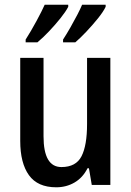

<svg xmlns="http://www.w3.org/2000/svg" viewBox="-20 -786 557 816"><path d="M449 -540V0H370L358 -71H352Q332 -31 297 -10.5Q262 10 219 10Q140 10 103 -41.5Q66 -93 66 -187V-540H165V-207Q165 -76 241 -76Q303 -76 326.5 -122Q350 -168 350 -259V-540ZM429 -757Q419 -736 396 -707.5Q373 -679 347 -651.5Q321 -624 300 -606H248V-618Q263 -641 279 -669Q295 -697 308.5 -723Q322 -749 329 -766H429ZM270 -757Q259 -736 237 -708.5Q215 -681 189 -653.5Q163 -626 139 -606H89V-618Q112 -654 135 -696.5Q158 -739 170 -766H270Z"/></svg>

Font: Noto Sans Myanmar Condensed Medium
Style: Regular
Weight: 500
Width: 3
Designer: Monotype Design Team
Foundry: Monotype Imaging Inc.
Version: Version 2.107; ttfautohint (v1.8.4.7-5d5b)